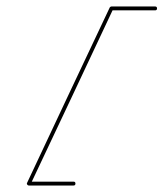

<svg xmlns="http://www.w3.org/2000/svg" viewBox="-20 -567 505 593"><path d="M459 -547Q465 -547 465 -541Q465 -535 459 -535Q425 -535 391.5 -535Q358 -535 324 -535Q323 -535 326 -537Q330 -539 329 -538Q266 -403 202 -268Q138 -133 74 3Q73 5 70 0Q66 -6 69 -6Q103 -6 137.5 -6Q172 -6 207 -6Q207 -6 207 -6Q207 -6 207 -6Q213 -6 213 0Q213 6 207 6Q172 6 137.5 6Q103 6 69 6Q66 6 64 3Q62 0 64 -3Q127 -138 191 -273Q255 -408 319 -544Q319 -544 321 -546Q323 -547 324 -547Q358 -547 391.5 -547Q425 -547 459 -547Q459 -547 459 -547Q459 -547 459 -547Z"/></svg>

Font: FRB American Cursive Guidelines Arrows Thin
Style: Italic
Weight: 100
Italic angle: -25°
Version: Version 2.0;Modular Font Editor K font №1